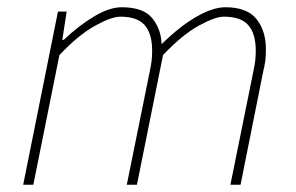

<svg xmlns="http://www.w3.org/2000/svg" viewBox="-20 -510 816 530"><path d="M44 0 140 -478H164L152 -400H156Q197 -439 239.5 -464.5Q282 -490 316 -490Q376 -490 400.5 -459.5Q425 -429 426 -388Q477 -438 522.5 -464Q568 -490 602 -490Q662 -490 688 -457.5Q714 -425 714 -374Q714 -356 712.5 -343.5Q711 -331 706 -310L644 0H616L678 -306Q683 -329 684.5 -342Q686 -355 686 -370Q686 -417 665.5 -440.5Q645 -464 598 -464Q574 -464 528.5 -439Q483 -414 430 -358L358 0H330L392 -306Q397 -329 398.5 -342Q400 -355 400 -370Q400 -417 379.5 -440.5Q359 -464 312 -464Q288 -464 242.5 -439Q197 -414 144 -358L72 0Z"/></svg>

Font: Source Sans 3 ExtraLight
Style: Italic
Weight: 250
Italic angle: -11°
Designer: Paul D. Hunt
Foundry: Adobe
Version: Version 3.046;hotconv 1.0.118;makeotfexe 2.5.65603